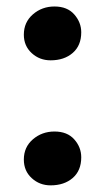

<svg xmlns="http://www.w3.org/2000/svg" viewBox="-20 -563 322 592"><path d="M136 -377Q102 -377 77.8 -399.2Q53.5 -421.5 53.5 -456Q53.5 -494.5 81.5 -518.8Q109.5 -543 148 -543Q187.5 -543 209 -518.5Q230.5 -494 230.5 -463.5Q230.5 -422.5 204.2 -399.8Q178 -377 136 -377ZM136 8.5Q102 8.5 77.8 -13.8Q53.5 -36 53.5 -71Q53.5 -109.5 81.5 -133.5Q109.5 -157.5 148 -157.5Q187.5 -157.5 209 -133.2Q230.5 -109 230.5 -78Q230.5 -37 204.2 -14.2Q178 8.5 136 8.5Z"/></svg>

Font: Merriweather 36pt ExtraBold
Style: Regular
Weight: 800
Designer: Eben Sorkin
Foundry: Eben Sorkin
Version: Version 2.100